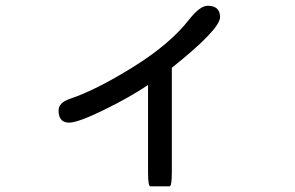

<svg xmlns="http://www.w3.org/2000/svg" viewBox="-20 -574 1040 677"><path d="M585.9 -335V31.2Q585.9 83 578.1 83Q578.1 83 509.8 83Q502 83 502 31.2V-274.4Q438.5 -231.4 346.7 -186.5Q254.9 -141.6 223.6 -141.6Q186.5 -141.6 186.5 -184.6Q186.5 -211.9 226.6 -225.6Q319.3 -256.8 449.7 -337.9Q580.1 -418.9 647.5 -505.9Q685.5 -553.7 711.9 -553.7Q755.9 -553.7 755.9 -513.7Q755.9 -470.7 585.9 -335Z"/></svg>

Font: YuPearl-Regular
Style: Regular
Weight: 400
Designer: Max Yao
Foundry: Max-Everyday
Version: Version 1.011; ttfautohint (v1.8.3)